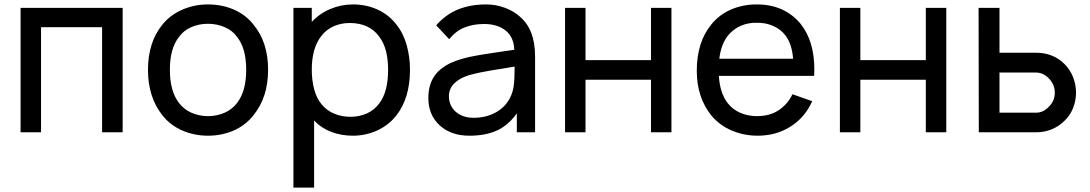

<svg xmlns="http://www.w3.org/2000/svg" viewBox="-20 -598 4926 868"><path d="M534.5 0H441.5V-475H165.5V0H73V-562.5H534.5Z M714 -77Q649 -159 649 -282.5Q649 -406.5 714 -486.5Q749.5 -530.5 803.5 -554Q858 -578 920 -578Q983 -578 1037 -554.8Q1091 -531.5 1126 -486.5Q1192 -407.5 1192 -282.5Q1192 -158.5 1126 -77Q1090 -31.5 1036.5 -8Q983 15.5 920 15.5Q858.5 15.5 804.2 -8Q750 -31.5 714 -77ZM1052.5 -430Q1031.5 -460 996 -475.2Q960.5 -490.5 920 -490.5Q879.5 -490.5 844.5 -475.2Q809.5 -460 788.5 -430Q748 -379 748 -282.5Q748 -186.5 788.5 -133.5Q811 -103.5 845.8 -88.2Q880.5 -73 920 -73Q960.5 -73 995.2 -88.2Q1030 -103.5 1052.5 -133.5Q1093 -186.5 1093 -282.5Q1093 -379 1052.5 -430Z M1833.5 -282.5Q1833.5 -154 1771 -75Q1753.5 -53 1731.8 -36.2Q1710 -19.5 1685 -8Q1660 3.5 1632.2 9.5Q1604.5 15.5 1576 15.5Q1523 15.5 1478 -1.5Q1433 -18.5 1400 -53V250H1306.5V-562.5H1389.5V-499Q1424 -536.5 1473 -557.2Q1522 -578 1576 -578Q1635 -578 1685.8 -555.2Q1736.5 -532.5 1771 -488.5Q1803.5 -448 1818.5 -394.2Q1833.5 -340.5 1833.5 -282.5ZM1734.5 -282.5Q1734.5 -379.5 1695 -431.5Q1672.5 -463 1638.8 -478.5Q1605 -494 1561.5 -494Q1522 -494 1489 -479.5Q1456 -465 1433.5 -436.5Q1389.5 -381.5 1389.5 -282.5Q1389.5 -235.5 1400.2 -194.8Q1411 -154 1433.5 -127Q1456.5 -98.5 1490.8 -84.2Q1525 -70 1564.5 -70Q1605 -70 1639.2 -85.5Q1673.5 -101 1696 -132.5Q1734.5 -184 1734.5 -282.5Z M2316.5 0V-85.5Q2278 -31.5 2226.5 -8Q2175 15.5 2102 15.5Q2019.5 15.5 1968 -31Q1916.5 -78 1916.5 -155Q1916.5 -209.5 1939.8 -248Q1963 -286.5 2015.5 -312.5Q2054 -330 2102.5 -340.5Q2127.5 -346 2161.5 -351.5Q2195.5 -357 2239.5 -363.5L2305 -373Q2303 -430 2266 -459.8Q2229 -489.5 2168.5 -489.5Q2121 -489.5 2081.8 -474.5Q2042.5 -459.5 2010.5 -421L1952 -483.5Q1995.5 -533 2051.2 -555.5Q2107 -578 2178 -578Q2221.5 -578 2261.5 -563.2Q2301.5 -548.5 2330 -523Q2399 -465 2399 -343.5V0ZM2306.5 -297Q2236.5 -286 2191.5 -278Q2146.5 -270 2125 -264.5Q2073.5 -254 2041.5 -228Q2009.5 -202 2009.5 -163.5Q2009.5 -120.5 2040.5 -92.5Q2072 -65.5 2120 -65.5Q2175.5 -65.5 2218.5 -88.2Q2261.5 -111 2284.5 -153Q2298.5 -180 2302.5 -210Q2304.5 -225.5 2305.5 -247Q2306.5 -268.5 2306.5 -297Z M3015.5 -562.5V0H2923V-237.5H2627V0H2534.5V-562.5H2627V-326H2923V-562.5Z M3268.5 -133.5Q3291 -103.5 3326.2 -88.2Q3361.5 -73 3401 -73Q3462 -73 3502 -101Q3542 -128.5 3562.5 -172L3652 -140.5Q3618 -65 3551 -24Q3487 15.5 3405 15.5Q3342.5 15.5 3286.5 -8.5Q3231.5 -32.5 3195 -77Q3130 -159 3130 -278Q3130 -406.5 3195 -486.5Q3231 -531.5 3284.5 -554.8Q3338 -578 3401 -578Q3527 -578 3600 -489.5Q3661.5 -412 3661.5 -283.5L3660.5 -255H3230Q3234 -180 3268.5 -133.5ZM3269.5 -435.5Q3239 -395 3232 -332.5H3565.5Q3560 -400 3531 -437.5Q3509.5 -466 3475 -481Q3440.5 -496 3401 -495Q3362 -496 3327.8 -480.8Q3293.5 -465.5 3269.5 -435.5Z M4258 -562.5V0H4165.5V-237.5H3869.5V0H3777V-562.5H3869.5V-326H4165.5V-562.5Z M4498.5 -562.5V-359.5H4666.5Q4702.5 -359.5 4734.8 -346.8Q4767 -334 4792.5 -308.5Q4818 -283 4831.2 -249.2Q4844.5 -215.5 4844.5 -179Q4844.5 -143 4831.2 -109.5Q4818 -76 4792.5 -52Q4767 -26.5 4734 -13.2Q4701 0 4666.5 0H4405L4404 -562.5ZM4498.5 -88.5H4663.5Q4697.5 -88.5 4723.5 -117.5Q4748.5 -142.5 4748.5 -179Q4748.5 -214 4724.5 -240.5Q4698 -270 4663.5 -270H4498.5Z"/></svg>

Font: Russisch Sans Medium
Style: Regular
Weight: 500
Width: 4
Designer: Michael Sharanda (font) & Cristiano Sobral (main changes)
Foundry: Michael Sharanda
Version: Version 2.00;September 8, 2020;FontCreator 13.0.0.2681 64-bi